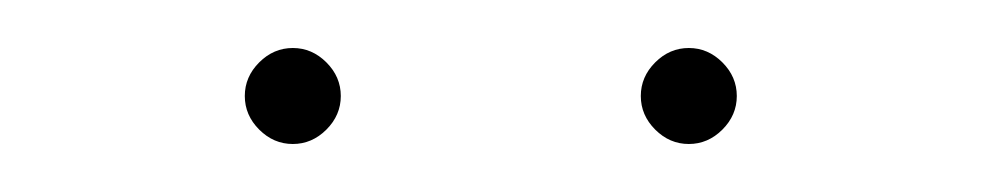

<svg xmlns="http://www.w3.org/2000/svg" viewBox="-20 -540 410 80"><path d="M287 -500Q287 -508 281 -514Q275 -520 267 -520Q259 -520 253 -514Q247 -508 247 -500Q247 -492 253 -486Q259 -480 267 -480Q275 -480 281 -486Q287 -492 287 -500ZM122 -500Q122 -508 116 -514Q110 -520 102 -520Q94 -520 88 -514Q82 -508 82 -500Q82 -492 88 -486Q94 -480 102 -480Q110 -480 116 -486Q122 -492 122 -500Z"/></svg>

Font: Josefin Slab Thin Thin
Style: Regular
Weight: 250
Version: Version 2.000